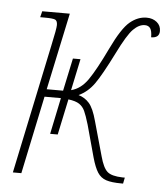

<svg xmlns="http://www.w3.org/2000/svg" viewBox="-45 -586 551 631"><g transform="rotate(5 230.5 -270.0)"><path d="M461 -505Q461 -482 434 -482Q434 -503 428 -511.5Q422 -520 410 -520Q391 -520 372 -501Q353 -482 322 -419Q285 -345 264 -315.5Q243 -286 213 -272Q234 -266 248.5 -249.5Q263 -233 274 -192L306 -78Q316 -41 330 -28.5Q344 -16 380 -15H388L384 5H379Q346 5 328 -1Q310 -7 299.5 -23.5Q289 -40 280 -72L251 -178Q242 -208 235.5 -222Q229 -236 217 -244Q205 -252 181 -255L156 -137H131L156 -257H102L48 0H20L110 -428Q122 -483 122 -495Q122 -509 114.5 -512.5Q107 -516 79 -516H65L70 -536H161L107 -282H161L184 -390H209L187 -286Q219 -294 242 -327Q265 -360 300 -433Q333 -502 359 -523.5Q385 -545 414 -545Q434 -545 447.5 -534Q461 -523 461 -505Z"/></g></svg>

Font: Noto Serif CondThin
Style: Italic
Weight: 250
Width: 3
Italic angle: -12°
Designer: Monotype Design Team
Foundry: Monotype Imaging Inc.
Version: Version 1.001